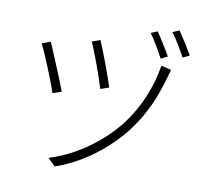

<svg xmlns="http://www.w3.org/2000/svg" viewBox="-90 -909 1136 1051"><g transform="rotate(10 478.0 -383.0)"><path d="M407 -682.2 361.2 -665.8C383.2 -620.7 438.2 -469.1 452.1 -418L498.9 -433.9C485.1 -484 426.8 -638.1 407 -682.2ZM759.9 -601.9C741.8 -483 691.1 -359 612.9 -257.1C517 -136 378.9 -39.8 239 2.1L279.8 43C414.8 -2.1 556.1 -102.3 654.1 -230.1C733 -334.2 773.1 -437.1 804 -546.2C806.8 -557.2 812.1 -576 816.1 -588.1ZM141 -626.1 93 -608C112.9 -572.1 181.1 -408 198.2 -350.1L247.2 -366.8C224.1 -429 163 -576 141 -626.1ZM707 -783 671.2 -768.1C694.2 -736.2 729 -677.9 748.9 -638.8L785.9 -657C766 -692.8 729 -752.1 707 -783ZM823.9 -808.9 786.9 -793C812.9 -761 844.1 -706 866.1 -665.8L903.1 -682.9C882.1 -720.9 845.9 -778.1 823.9 -808.9Z"/></g></svg>

Font: Karasuma Gothic
Style: Light
Weight: 300
Designer: Rasmus Andersson / Ryoko Nishizuka
Foundry: rsms
Version: Version 1.00